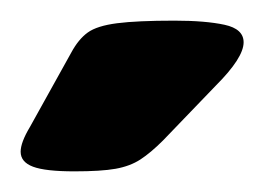

<svg xmlns="http://www.w3.org/2000/svg" viewBox="-20 -738 256 186"><path d="M52 -572Q24 -572 12 -576.5Q0 -581 0 -591Q0 -600 9 -615L49 -687Q56 -700 65 -706.5Q74 -713 93.5 -715.5Q113 -718 149 -718Q179 -718 197.5 -714Q216 -710 216 -697Q216 -682 189 -655L138 -602Q126 -590 116 -583.5Q106 -577 92 -574.5Q78 -572 52 -572Z"/></svg>

Font: Asap Black
Style: Regular
Weight: 900
Designer: Pablo Cosgaya
Foundry: Omnibus-Type
Version: Version 3.001; ttfautohint (v1.8.4.7-5d5b)